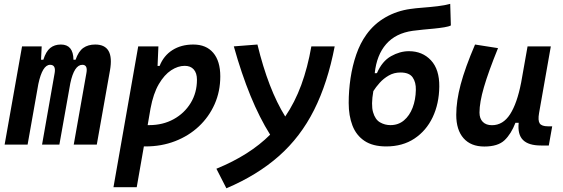

<svg xmlns="http://www.w3.org/2000/svg" viewBox="-20 -762 2970 1012"><path d="M199.7 -517.6 196.3 -447.3H208.5Q222.2 -490.7 244.6 -509Q267.1 -527.3 300.8 -527.3Q366.2 -527.3 367.2 -447.3H378.4Q393.6 -491.2 418.9 -509.3Q444.3 -527.3 481.9 -527.3Q584 -527.3 559.6 -390.6L490.2 0H368.7L435.5 -377.4Q443.4 -420.4 414.1 -420.4Q371.1 -420.4 350.6 -323.2L293 0H201.7L268.1 -377.4Q275.4 -420.4 244.1 -420.4Q203.6 -420.4 182.1 -319.3L125.5 0H4.4L96.2 -517.6Z M700.7 224.6H578.1L708.5 -517.6H814.9L810.5 -414.6H821.3Q842.8 -468.8 888.9 -498Q935.1 -527.3 999 -527.3Q1066.9 -527.3 1104 -483.6Q1141.1 -439.9 1141.1 -359.4Q1141.1 -280.3 1111.3 -213.1Q1081.5 -146 1028.3 -95.9Q975.1 -45.9 903.3 -18.1Q831.5 9.8 747.1 9.8Q742.7 9.8 738.3 9.8ZM758.3 -102.5Q762.2 -102.5 766.6 -102.5Q838.4 -102.5 895.3 -133.8Q952.1 -165 985.1 -219.2Q1018.1 -273.4 1018.1 -341.8Q1018.1 -377 1001.2 -396Q984.4 -415 953.6 -415Q918 -415 882.1 -391.6Q846.2 -368.2 817.1 -318.6Q788.1 -269 773.4 -190.4Z M1173.3 230.5 1120.6 127.4Q1295.9 55.7 1403.8 -52.2Q1347.7 -141.6 1300.3 -257.3Q1252.9 -373 1212.4 -517.6L1336.9 -527.3Q1394.5 -290.5 1483.4 -147.9Q1534.2 -222.7 1567.9 -314.2Q1601.6 -405.8 1621.1 -517.6H1744.1Q1707 -324.7 1635.5 -182.4Q1564 -40 1450.2 60.5Q1336.4 161.1 1173.3 230.5Z M2015.6 9.8Q1944.8 9.8 1901.1 -19.5Q1857.4 -48.8 1837.6 -100.6Q1817.9 -152.3 1817.9 -219.2Q1817.9 -284.2 1827.6 -349.9Q1837.4 -415.5 1857.9 -474.9Q1878.4 -534.2 1911.1 -579.6Q1952.1 -636.7 2012.2 -670.9Q2072.3 -705.1 2143.1 -714.8Q2169.9 -718.8 2208.5 -721.7Q2247.1 -724.6 2286.1 -729.2Q2325.2 -733.9 2353 -741.7L2356.4 -627.9Q2345.7 -622.1 2321.8 -618.2Q2297.9 -614.3 2268.3 -611.3Q2238.8 -608.4 2208.7 -605.7Q2178.7 -603 2155.3 -599.6Q2065.4 -586.9 2015.4 -529.5Q1965.3 -472.2 1955.1 -376L1966.8 -376.5Q1994.1 -439.5 2041 -465.8Q2087.9 -492.2 2135.3 -492.2Q2206.5 -492.2 2251.5 -444.1Q2296.4 -396 2295.4 -305.7Q2294.4 -215.3 2260.5 -144Q2226.6 -72.8 2164.3 -31.5Q2102.1 9.8 2015.6 9.8ZM2038.1 -102.5Q2079.6 -102.5 2109.1 -127.4Q2138.7 -152.3 2154.8 -194.3Q2170.9 -236.3 2171.9 -288.1Q2172.9 -328.6 2155 -354.2Q2137.2 -379.9 2090.8 -379.9Q2056.6 -379.9 2029.1 -364Q2001.5 -348.1 1981.2 -325.4Q1960.9 -302.7 1947.8 -281.7Q1935.1 -209.5 1946.3 -170.7Q1957.5 -131.8 1982.9 -117.2Q2008.3 -102.5 2038.1 -102.5Z M2532.7 10.3Q2461.9 10.3 2423.3 -33.4Q2384.8 -77.1 2384.8 -156.7Q2384.8 -229.5 2408.2 -317.4Q2431.6 -405.3 2483.9 -527.3L2605 -508.3Q2554.2 -383.3 2530.8 -302.7Q2507.3 -222.2 2507.3 -168.9Q2507.3 -137.2 2524.7 -119.6Q2542 -102.1 2573.2 -102.1Q2631.3 -102.1 2668.5 -159.7Q2705.6 -217.3 2726.6 -325.7V-325.2L2760.7 -517.6H2883.3L2821.3 -166Q2814.5 -127 2824.7 -111.6Q2835 -96.2 2868.2 -96.2H2890.6L2872.6 4.9H2831.5Q2765.6 4.9 2736.6 -24.2Q2707.5 -53.2 2713.9 -114.7H2696.8Q2674.3 -56.2 2639.4 -22.9Q2604.5 10.3 2532.7 10.3Z"/></svg>

Font: Cascadia Code NF SemiBold
Style: Italic
Weight: 600
Italic angle: -10°
Monospace: yes
Designer: Aaron Bell
Foundry: Saja Typeworks
Version: Version 2404.023; ttfautohint (v1.8.4)